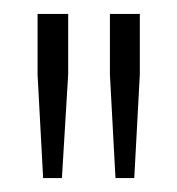

<svg xmlns="http://www.w3.org/2000/svg" viewBox="-20 -708 254 276"><path d="M42 -452 34 -601V-688H78V-601L69 -452ZM146 -452 138 -601V-688H181V-601L173 -452Z"/></svg>

Font: Saira Ultra Condensed ExLight
Style: Regular
Weight: 200
Width: 1
Designer: Hector Gatti with collaboration of the Omnibus-Type team
Foundry: Omnibus-Type
Version: Version 1.001; ttfautohint (v1.8)